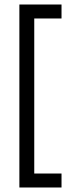

<svg xmlns="http://www.w3.org/2000/svg" viewBox="-20 -699 320 852"><path d="M132 -617V71H253V133H66V-679H253V-617Z"/></svg>

Font: Questrial
Style: Regular
Weight: 400
Designer: Joe Prince
Foundry: Joe Prince
Version: Version 1.002